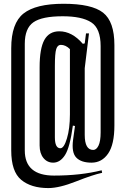

<svg xmlns="http://www.w3.org/2000/svg" viewBox="-20 -842 659 1007"><path d="M267.8 -495.6V-122.2Q267.8 -64.4 296.7 -64.4Q315.6 -64.4 331.1 -116.1Q346.7 -167.8 346.7 -242.2V-584.4Q324.4 -606.7 298.9 -606.7Q282.2 -606.7 275 -585Q267.8 -563.3 267.8 -495.6ZM363.3 -108.9 373.3 -181.1 362.2 -183.3Q346.7 -68.9 321.1 -28.9Q295.6 11.1 258.9 11.1Q227.8 11.1 207.8 -13.3Q187.8 -37.8 187.8 -78.9V-488.9Q187.8 -587.8 212.8 -632.8Q237.8 -677.8 291.1 -677.8Q357.8 -677.8 414.4 -612.2L424.4 -614.4L431.1 -666.7H446.7L424.4 -484.4V-134.4Q424.4 -55.6 468.9 -55.6Q485.6 -55.6 496.7 -78.3Q507.8 -101.1 507.8 -147.8V-600Q507.8 -693.3 458.3 -725Q408.9 -756.7 308.9 -756.7Q200 -756.7 155 -725Q110 -693.3 110 -612.2V-53.3Q110 78.9 263.3 78.9Q402.2 78.9 513.3 51.1L515.6 64.4Q467.8 74.4 379.4 109.4Q291.1 144.4 233.3 144.4Q143.3 144.4 91.1 101.1Q38.9 57.8 38.9 -53.3V-588.9Q38.9 -720 103.3 -771.1Q167.8 -822.2 313.3 -822.2Q461.1 -822.2 520.6 -775.6Q580 -728.9 580 -605.6V-184.4Q580 -84.4 547.2 -36.7Q514.4 11.1 460 11.1Q405.6 11.1 380 -15.6Q354.4 -42.2 363.3 -108.9Z"/></svg>

Font: Le Murmure
Style: Regular
Weight: 600
Width: 2
Designer: Jeremy Landes, Alexander Slobzheninov (Cyrillic)
Foundry: Velvetyne Type Foundry
Version: Version 1.0